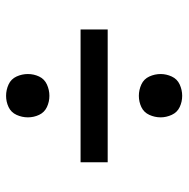

<svg xmlns="http://www.w3.org/2000/svg" viewBox="-14 -648 605 616"><g transform="rotate(-90 288.0 -340.5)"><path d="M288 -484Q307 -484 324.5 -492Q342 -500 350 -517Q358 -534 358 -553Q358 -572 350 -589.5Q342 -607 324.5 -615Q307 -623 288 -623Q269 -623 252 -615Q235 -607 227 -589.5Q219 -572 219 -553Q219 -534 227 -517Q235 -500 252 -492Q269 -484 288 -484ZM75 -297H501V-384H75ZM288 -58Q307 -58 324.5 -66Q342 -74 350 -91.5Q358 -109 358 -127Q358 -146 350 -163.5Q342 -181 324.5 -189Q307 -197 288 -197Q269 -197 252 -189Q235 -181 227 -163.5Q219 -146 219 -127Q219 -109 227 -91.5Q235 -74 252 -66Q269 -58 288 -58Z"/></g></svg>

Font: Iosevka Sparkle Medium
Style: Regular
Weight: 500
Designer: Belleve Invis
Foundry: Belleve Invis
Version: Version 4.5.0; ttfautohint (v1.8.3)